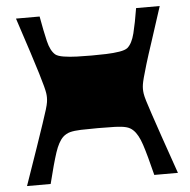

<svg xmlns="http://www.w3.org/2000/svg" viewBox="-51 -750 794 801"><g transform="rotate(-5 346.0 -350.0)"><path d="M30 0Q63 -94 84 -155.5Q105 -217 117.5 -254Q130 -291 136 -311Q142 -331 143.5 -341.5Q145 -352 145 -361Q145 -370 143.5 -380Q142 -390 137 -409Q132 -428 121.5 -463Q111 -498 92.5 -555Q74 -612 45 -700H144Q155 -638 165 -596Q175 -554 195 -537Q205 -529 229.5 -525Q254 -521 285 -520Q316 -519 346 -519Q376 -519 407 -520Q438 -521 462.5 -525Q487 -529 497 -537Q517 -554 527.5 -596Q538 -638 548 -700H647Q619 -612 600 -555Q581 -498 570.5 -463Q560 -428 555 -409Q550 -390 548.5 -380Q547 -370 547 -361Q547 -352 548.5 -341.5Q550 -331 556 -311Q562 -291 574.5 -254Q587 -217 608 -155.5Q629 -94 662 0H563Q542 -85 527.5 -129Q513 -173 493 -192Q481 -204 463.5 -208.5Q446 -213 418 -214Q390 -215 346 -215Q302 -215 274 -214Q246 -213 229 -208.5Q212 -204 199 -192Q179 -173 164.5 -129Q150 -85 129 0Z"/></g></svg>

Font: Ojuju ExtraLight ExtraBold
Style: Regular
Weight: 800
Version: Version 1.000